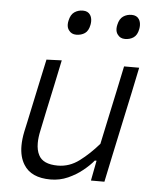

<svg xmlns="http://www.w3.org/2000/svg" viewBox="-52 -761 661 816"><g transform="rotate(5 278.0 -352.5)"><path d="M193.5 10.5Q111 10.5 79 -41.5Q58.5 -74 58.5 -122Q58.5 -150 65.5 -183.5Q70 -204.5 74.5 -224.5Q79 -244.5 84.5 -271.5Q98 -335 109.2 -387.5Q120.5 -440 132.5 -495.5L197.5 -498Q186 -443 174.8 -389.8Q163.5 -336.5 150.5 -276.5L133 -192.5Q126.5 -163 126.5 -139.5Q126.5 -108.5 137.5 -88Q156 -51 219.5 -51Q269 -51 311 -82.5Q353 -114 392 -159L417 -276.5Q429.5 -336 441 -388.5Q452 -440.5 463.5 -495.5H528Q516.5 -440 505.5 -387.5Q494 -334.5 480.5 -271L469.5 -219.5Q456.5 -158 445.5 -107Q434.5 -55.5 423 0H365.5L382 -86H374.5Q357.5 -65 330 -42.8Q302.5 -20.5 267.8 -5Q233 10.5 193.5 10.5ZM457 -612Q436.5 -612 425.5 -627.5Q417.5 -637.5 417.5 -653Q417.5 -660.5 419.5 -669Q425 -695 440.8 -705.8Q456.5 -716.5 477 -716.5Q498.5 -716.5 508.5 -701Q515.5 -690 515.5 -674Q515.5 -667 514 -659Q509 -633 493.5 -622.5Q478 -612 457 -612ZM249 -612Q228.5 -612 217.5 -627.5Q209.5 -637.5 209.5 -653Q209.5 -660.5 211.5 -669Q217 -695 232.8 -705.8Q248.5 -716.5 269 -716.5Q290.5 -716.5 300.5 -701Q307.5 -690 307.5 -674Q307.5 -667 306 -659Q301 -633 285.8 -622.5Q270.5 -612 249 -612Z"/></g></svg>

Font: Heraclito Light
Style: Italic
Weight: 300
Italic angle: -12°
Designer: Kostas Bartsokas (font) & Cristiano Sobral (main changes)
Foundry: Kostas Bartsokas (font) & Cristiano Sobral (main changes)
Version: Version 1.00;July 8, 2020;FontCreator 13.0.0.2655 64-bit